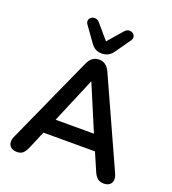

<svg xmlns="http://www.w3.org/2000/svg" viewBox="-167 -1072 1077 1204"><g transform="rotate(20 372.0 -470.0)"><path d="M373 -754C403 -754 428 -766 447 -793L519 -895C546 -934 490 -970 458 -933L373 -835L289 -933C257 -970 200 -933 227 -895L300 -793C319 -766 343 -754 373 -754ZM84 8C118 8 134 -8 151 -47L200 -163H544L594 -47C610 -10 628 8 665 8C710 8 732 -27 711 -74L446 -659C429 -697 404 -713 373 -713C341 -713 316 -697 299 -659L35 -74C14 -28 37 8 84 8ZM373 -566 500 -265H244L371 -566Z"/></g></svg>

Font: Nunito
Style: Bold
Weight: 700
Designer: Vernon Adams
Foundry: Vernon Adams
Version: Version 3.602